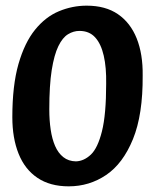

<svg xmlns="http://www.w3.org/2000/svg" viewBox="-20 -647 551 682"><path d="M224 14.9Q157.7 14.9 113 -15.3Q68.3 -45.4 46.1 -100.8Q23.8 -156.1 23.8 -231Q23.8 -343.4 45.6 -419.6Q67.5 -495.8 104.7 -541.6Q141.9 -587.4 189.4 -607.1Q236.9 -626.9 287.9 -626.9Q355 -626.9 399.1 -596.5Q443.3 -566.2 465.6 -510.5Q487.8 -454.7 486.8 -378.9Q487.8 -239.7 452.3 -152.8Q416.8 -65.8 357.1 -25.5Q297.4 14.9 224 14.9ZM249.7 -73.8Q278.5 -74.8 302.9 -98Q327.3 -121.2 342.2 -180.9Q357.1 -240.5 357.1 -349Q358.2 -407.1 348.5 -449.2Q338.9 -491.4 317.9 -514.3Q297 -537.2 262.2 -537.2Q241.1 -537.2 221.7 -525.4Q202.2 -513.6 187.3 -483Q172.4 -452.5 163.7 -398Q155.1 -343.5 155.1 -258.1Q155.1 -220.1 160 -186.9Q164.8 -153.7 175.7 -128.5Q186.6 -103.3 205 -88.8Q223.3 -74.3 249.7 -73.8Z"/></svg>

Font: Ancizar Sans Thin
Style: Italic
Weight: 100
Italic angle: -4°
Designer: Cesar Puertas, Viviana Monsalve, Julian Moncada, Julian Prieto, Jose Castro, Mariel Hernandez, Felipe Aragon, Sara Alarc
Version: Version 8.100